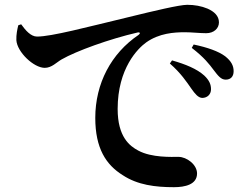

<svg xmlns="http://www.w3.org/2000/svg" viewBox="-20 -754 1040 798"><path d="M820 -347C842 -347 857 -362 857 -383C857 -403 850 -420 829 -440C798 -468 751 -487 695 -503L686 -490C732 -450 756 -413 775 -386C791 -363 804 -348 820 -347ZM703 24C749 24 799 13 799 -33C799 -70 756 -102 722 -102C693 -102 611 -98 555 -128C519 -147 469 -185 469 -301C469 -470 553 -553 588 -578C642 -616 703 -620 749 -620C777 -620 810 -616 837 -616C869 -616 890 -636 890 -661C890 -688 870 -706 843 -718C817 -729 788 -734 758 -734C726 -734 621 -709 515 -683C340 -641 194 -602 134 -602C108 -602 86 -628 68 -653L56 -649C52 -633 47 -610 48 -587C51 -538 120 -472 166 -472C195 -472 215 -495 236 -507C297 -542 435 -592 552 -619C563 -621 564 -615 556 -609C442 -532 376 -407 376 -264C376 -137 421 -69 490 -26C552 15 626 24 703 24ZM918 -423C939 -423 951 -436 951 -458C951 -481 941 -500 916 -520C888 -541 842 -557 785 -569L777 -555C829 -515 850 -487 868 -463C887 -438 899 -423 918 -423Z"/></svg>

Font: Source Han Serif CN
Style: Bold
Weight: 700
Designer: Ryoko NISHIZUKA 西塚涼子 (kana & ideographs); Frank Grießhammer (Latin, Greek & Cyrillic); Wenlong ZHANG 张文龙 (bopomofo); San
Foundry: Adobe
Version: Version 2.003;hotconv 1.1.1;makeotfexe 2.6.0